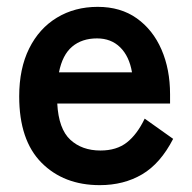

<svg xmlns="http://www.w3.org/2000/svg" viewBox="-20 -529 561 560"><path d="M271 11Q166 11 101 -54.5Q36 -120 36 -248Q36 -329 65 -387.5Q94 -446 146 -477.5Q198 -509 265 -509Q332 -509 379 -475.5Q426 -442 451 -384.5Q476 -327 476 -254V-227H147Q151 -153 185 -121.5Q219 -90 273 -90Q320 -90 350 -113.5Q380 -137 402 -183L485 -124Q448 -52 394.5 -20.5Q341 11 271 11ZM152 -318H365Q357 -365 330.5 -391Q304 -417 263 -417Q219 -417 190.5 -393Q162 -369 152 -318Z"/></svg>

Font: Zen Kaku Gothic Antique
Style: Bold
Weight: 700
Designer: Yoshimichi Ohira
Foundry: Positype
Version: Version 1.001